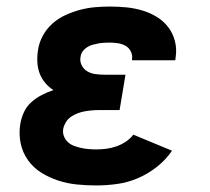

<svg xmlns="http://www.w3.org/2000/svg" viewBox="-20 -558 640 586"><path d="M274 8Q244 8 214.5 5Q185 2 157.5 -7Q130 -16 106 -31Q82 -46 65.5 -69Q49 -92 43 -121Q37 -150 42 -180Q45 -198 53 -215.5Q61 -233 75.5 -246Q90 -259 107.5 -268Q125 -277 143 -283Q129 -292 118 -305Q107 -318 101 -334Q95 -350 94 -368.5Q93 -387 96 -405Q99 -427 110.5 -448.5Q122 -470 140 -486Q158 -502 180 -512Q202 -522 224.5 -528Q247 -534 270 -536Q293 -538 315 -538Q341 -538 366 -535.5Q391 -533 414.5 -526Q438 -519 458.5 -506.5Q479 -494 493.5 -475Q508 -456 514 -432Q520 -408 516 -383Q516 -380 515.5 -378Q515 -376 515 -374H383Q383 -375 383 -375.5Q383 -376 383 -377Q385 -389 379.5 -400.5Q374 -412 363.5 -418Q353 -424 340.5 -426Q328 -428 315 -428Q307 -428 298 -427.5Q289 -427 280.5 -425.5Q272 -424 263 -421.5Q254 -419 246 -414Q238 -409 232.5 -401.5Q227 -394 226 -385Q223 -372 229 -359.5Q235 -347 246 -340.5Q257 -334 270.5 -332Q284 -330 298 -330H363L345 -222H280Q270 -222 259 -221Q248 -220 237.5 -218Q227 -216 216.5 -212Q206 -208 196.5 -201.5Q187 -195 181 -185Q175 -175 173 -165Q171 -153 175 -142.5Q179 -132 187 -124.5Q195 -117 205.5 -113Q216 -109 227.5 -106.5Q239 -104 250.5 -103Q262 -102 274 -102Q289 -102 304.5 -104Q320 -106 334.5 -111Q349 -116 363 -125Q377 -134 387 -147L505 -98Q486 -70 458.5 -48.5Q431 -27 400.5 -14Q370 -1 337.5 3.5Q305 8 274 8Z"/></svg>

Font: Iosevka Curly Slab XBdEx
Style: Italic
Weight: 800
Width: 7
Italic angle: -9°
Monospace: yes
Designer: Belleve Invis
Foundry: Belleve Invis
Version: Version 11.1.0; ttfautohint (v1.8.3)